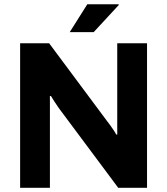

<svg xmlns="http://www.w3.org/2000/svg" viewBox="-20 -892 794 912"><path d="M75.6 0V-686.4H213.5L489.3 -315.8Q495.2 -308.9 503.9 -296.6Q512.7 -284.2 520.7 -272.2Q528.8 -260.1 532.1 -252.8L537.1 -253.2Q536.9 -270.3 536.9 -286.4Q536.9 -302.6 536.9 -315.8V-686.4H678.4V0H541.5L259 -379.1Q249 -392.8 238.2 -410.1Q227.4 -427.4 221.9 -436.1L216.9 -435.7Q217.1 -421.4 217.1 -406.7Q217.1 -392 217.1 -379.1V0ZM311.3 -739.5 394.7 -871.7H543.2L544.4 -868.5L425.1 -739.5Z"/></svg>

Font: Archivo Variable SemiBold
Style: Regular
Weight: 600
Designer: Hector Gatti
Foundry: Omnibus-Type
Version: Version 2.001